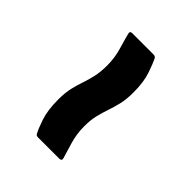

<svg xmlns="http://www.w3.org/2000/svg" viewBox="6 -580 561 561"><g transform="rotate(-45 286.0 -299.5)"><path d="M371 -229Q342 -229 321.5 -234Q301 -239 283.5 -245Q266 -251 246 -256Q226 -261 199 -261Q168 -261 137.5 -252Q107 -243 91 -238Q81 -235 81 -246V-333Q81 -341 86 -343Q98 -350 127.5 -360Q157 -370 201 -370Q230 -370 250.5 -365Q271 -360 288.5 -354Q306 -348 326 -343.5Q346 -339 373 -339Q404 -339 434.5 -348Q465 -357 481 -361Q491 -364 491 -354V-266Q491 -258 484 -255Q472 -249 443 -239Q414 -229 371 -229Z"/></g></svg>

Font: Sofia Sans Semi Condensed ExtraBold
Style: Regular
Weight: 800
Designer: Botio Nikoltchev, Ani Petrova
Foundry: lettersoup
Version: Version 4.100